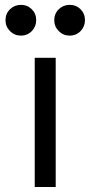

<svg xmlns="http://www.w3.org/2000/svg" viewBox="-20 -749 361 769"><path d="M119.1 0V-517.6H203.1V0ZM258.8 -606.4Q233.4 -606.4 215.3 -624.5Q197.3 -642.6 197.3 -668Q197.3 -694.3 215.3 -711.9Q233.4 -729.5 258.8 -729.5Q285.2 -729.5 302.7 -711.9Q320.3 -694.3 320.3 -668Q320.3 -642.6 302.7 -624.5Q285.2 -606.4 258.8 -606.4ZM63.5 -606.4Q38.1 -606.4 20 -624.5Q2 -642.6 2 -668Q2 -694.3 20 -711.9Q38.1 -729.5 63.5 -729.5Q89.8 -729.5 107.4 -711.9Q125 -694.3 125 -668Q125 -642.6 107.4 -624.5Q89.8 -606.4 63.5 -606.4Z"/></svg>

Font: Reddit Sans
Style: Regular
Weight: 400
Designer: Stephen Hutchings
Foundry: Reddit
Version: Version 1.014